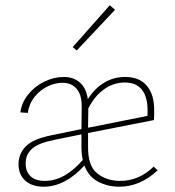

<svg xmlns="http://www.w3.org/2000/svg" viewBox="-20 -703 660 726"><path d="M576 -59Q510 3 431 3Q388 3 352 -15.5Q316 -34 299 -77Q226 3 145 3Q101 3 75.5 -20Q50 -43 50 -82Q50 -121 77.5 -149.5Q105 -178 177 -192L288 -215L289 -301Q289 -345 269.5 -367.5Q250 -390 216 -390Q189 -390 160.5 -376.5Q132 -363 111 -337Q90 -311 85 -276L57 -278Q62 -316 87.5 -347Q113 -378 149 -395Q185 -412 221 -412Q259 -412 283 -390Q307 -368 312 -328Q338 -369 374 -390.5Q410 -412 453 -412Q507 -412 535 -379Q563 -346 563 -287Q563 -261 562 -249L313 -200V-148Q312 -76 347.5 -47.5Q383 -19 434 -19Q506 -19 561 -73ZM313 -220 538 -265V-285Q538 -337 516.5 -364Q495 -391 452 -391Q409 -391 373 -365Q337 -339 314 -293ZM293 -98Q288 -121 288 -147V-195L185 -174Q125 -162 101 -140.5Q77 -119 77 -85Q77 -54 95.5 -36.5Q114 -19 150 -19Q224 -19 293 -98ZM255 -525 395 -683 415 -666 270 -512Z"/></svg>

Font: Ysabeau Extralight
Style: Regular
Weight: 200
Designer: Christian Thalmann (Catharsis Fonts)
Version: Version 0.003